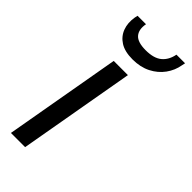

<svg xmlns="http://www.w3.org/2000/svg" viewBox="-234 -762 803 803"><g transform="rotate(45 167.0 -360.5)"><path d="M25 0 116 -517H200L109 0ZM167 -577Q121 -577 93.5 -594.5Q66 -612 55 -641.5Q44 -671 50 -707L53 -721H103Q96 -684 113.5 -663.5Q131 -643 179 -643Q227 -643 251.5 -663.5Q276 -684 283 -721H334L331 -707Q325 -671 303.5 -641.5Q282 -612 247.5 -594.5Q213 -577 167 -577Z"/></g></svg>

Font: DM Sans 11pt
Style: Italic
Weight: 400
Italic angle: -10°
Version: Version 4.004;gftools[0.9.30]